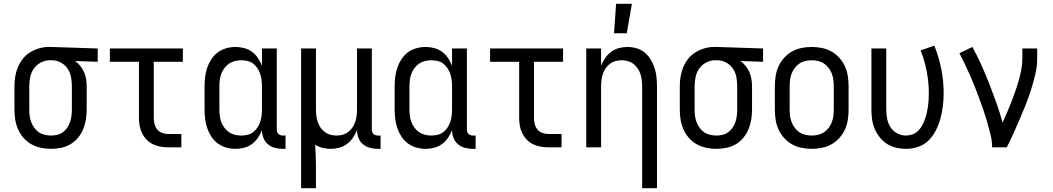

<svg xmlns="http://www.w3.org/2000/svg" viewBox="-20 -775 5540 1010"><path d="M249 8Q222 8 195.5 2.5Q169 -3 145.5 -16Q122 -29 104 -49.5Q86 -70 75 -95Q64 -120 60 -146.5Q56 -173 56 -200V-320Q56 -346 60 -371.5Q64 -397 74 -421Q84 -445 100 -465.5Q116 -486 138 -499.5Q160 -513 185 -520.5Q210 -528 236 -528H250L494 -520V-450L375 -454Q391 -443 403 -427.5Q415 -412 422.5 -394.5Q430 -377 433 -358Q436 -339 436 -320V-200Q436 -173 432 -147Q428 -121 418 -96.5Q408 -72 391 -51Q374 -30 351 -16.5Q328 -3 302 2.5Q276 8 249 8ZM249 -62Q266 -62 282 -66Q298 -70 311.5 -80Q325 -90 334.5 -104.5Q344 -119 349 -134.5Q354 -150 356 -166.5Q358 -183 358 -200V-320Q358 -344 354 -367.5Q350 -391 337.5 -411Q325 -431 304 -443.5Q283 -456 259 -458H242Q217 -458 194.5 -446Q172 -434 158 -414Q144 -394 139 -369.5Q134 -345 134 -320V-200Q134 -183 136 -166Q138 -149 144 -133Q150 -117 160 -103Q170 -89 184 -79.5Q198 -70 215 -66Q232 -62 249 -62Z M866 0Q845 0 824.5 -3.5Q804 -7 785 -16Q766 -25 751.5 -40Q737 -55 727.5 -74Q718 -93 714.5 -113.5Q711 -134 711 -155V-450H558V-520H942V-450H789V-155Q789 -138 793 -122Q797 -106 807.5 -93.5Q818 -81 834 -75.5Q850 -70 866 -70H934V0Z M1219 8Q1194 8 1169.5 1Q1145 -6 1125 -21Q1105 -36 1091.5 -57Q1078 -78 1070 -101.5Q1062 -125 1059 -150Q1056 -175 1056 -200V-320Q1056 -345 1059 -370Q1062 -395 1070 -418.5Q1078 -442 1091.5 -463Q1105 -484 1125 -499Q1145 -514 1169.5 -521Q1194 -528 1219 -528Q1242 -528 1264.5 -522Q1287 -516 1305.5 -502.5Q1324 -489 1337 -469.5Q1350 -450 1358 -429V-520H1436V-93Q1436 -87 1438 -81Q1440 -75 1444.5 -70.5Q1449 -66 1455 -64Q1461 -62 1467 -62H1482V8H1467Q1446 8 1425.5 2.5Q1405 -3 1389 -16.5Q1373 -30 1365.5 -50Q1358 -70 1358 -91Q1350 -70 1337 -50.5Q1324 -31 1305.5 -17.5Q1287 -4 1264.5 2Q1242 8 1219 8ZM1249 -62Q1266 -62 1282.5 -66Q1299 -70 1312 -80Q1325 -90 1334.5 -104.5Q1344 -119 1349 -134.5Q1354 -150 1356 -166.5Q1358 -183 1358 -200V-320Q1358 -337 1356 -353.5Q1354 -370 1349 -385.5Q1344 -401 1334.5 -415.5Q1325 -430 1312 -440Q1299 -450 1282.5 -454Q1266 -458 1249 -458Q1232 -458 1215.5 -454Q1199 -450 1185 -440.5Q1171 -431 1160.5 -417Q1150 -403 1144 -387Q1138 -371 1136 -354Q1134 -337 1134 -320V-200Q1134 -183 1136 -166Q1138 -149 1144 -133Q1150 -117 1160.5 -103Q1171 -89 1185 -79.5Q1199 -70 1215.5 -66Q1232 -62 1249 -62Z M1564 215V-520H1642V-200Q1642 -183 1644 -166.5Q1646 -150 1651 -134.5Q1656 -119 1665.5 -105Q1675 -91 1688 -81Q1701 -71 1717 -66.5Q1733 -62 1750 -62Q1767 -62 1783 -66.5Q1799 -71 1812 -81Q1825 -91 1834.5 -105Q1844 -119 1849 -134.5Q1854 -150 1856 -166.5Q1858 -183 1858 -200V-520H1936V-93Q1936 -87 1938 -81Q1940 -75 1944.5 -70.5Q1949 -66 1955 -64Q1961 -62 1967 -62H1982V8H1967Q1946 8 1925.5 2.5Q1905 -3 1889 -16.5Q1873 -30 1865.5 -50Q1858 -70 1858 -91Q1850 -70 1837 -51Q1824 -32 1805.5 -18Q1787 -4 1764.5 2Q1742 8 1720 8Q1698 8 1677 3Q1656 -2 1638 -14Q1640 16 1641 46.5Q1642 77 1642 107V215Z M2219 8Q2194 8 2169.5 1Q2145 -6 2125 -21Q2105 -36 2091.5 -57Q2078 -78 2070 -101.5Q2062 -125 2059 -150Q2056 -175 2056 -200V-320Q2056 -345 2059 -370Q2062 -395 2070 -418.5Q2078 -442 2091.5 -463Q2105 -484 2125 -499Q2145 -514 2169.5 -521Q2194 -528 2219 -528Q2242 -528 2264.5 -522Q2287 -516 2305.5 -502.5Q2324 -489 2337 -469.5Q2350 -450 2358 -429V-520H2436V-93Q2436 -87 2438 -81Q2440 -75 2444.5 -70.5Q2449 -66 2455 -64Q2461 -62 2467 -62H2482V8H2467Q2446 8 2425.5 2.5Q2405 -3 2389 -16.5Q2373 -30 2365.5 -50Q2358 -70 2358 -91Q2350 -70 2337 -50.5Q2324 -31 2305.5 -17.5Q2287 -4 2264.5 2Q2242 8 2219 8ZM2249 -62Q2266 -62 2282.5 -66Q2299 -70 2312 -80Q2325 -90 2334.5 -104.5Q2344 -119 2349 -134.5Q2354 -150 2356 -166.5Q2358 -183 2358 -200V-320Q2358 -337 2356 -353.5Q2354 -370 2349 -385.5Q2344 -401 2334.5 -415.5Q2325 -430 2312 -440Q2299 -450 2282.5 -454Q2266 -458 2249 -458Q2232 -458 2215.5 -454Q2199 -450 2185 -440.5Q2171 -431 2160.5 -417Q2150 -403 2144 -387Q2138 -371 2136 -354Q2134 -337 2134 -320V-200Q2134 -183 2136 -166Q2138 -149 2144 -133Q2150 -117 2160.5 -103Q2171 -89 2185 -79.5Q2199 -70 2215.5 -66Q2232 -62 2249 -62Z M2866 0Q2845 0 2824.5 -3.5Q2804 -7 2785 -16Q2766 -25 2751.5 -40Q2737 -55 2727.5 -74Q2718 -93 2714.5 -113.5Q2711 -134 2711 -155V-450H2558V-520H2942V-450H2789V-155Q2789 -138 2793 -122Q2797 -106 2807.5 -93.5Q2818 -81 2834 -75.5Q2850 -70 2866 -70H2934V0Z M3210 -600 3221 -755H3304L3277 -600ZM3358 215V-320Q3358 -337 3356 -353.5Q3354 -370 3349 -385.5Q3344 -401 3334.5 -415Q3325 -429 3312 -439Q3299 -449 3283 -453.5Q3267 -458 3250 -458Q3233 -458 3217 -453.5Q3201 -449 3188 -439Q3175 -429 3165.5 -415Q3156 -401 3151 -385.5Q3146 -370 3144 -353.5Q3142 -337 3142 -320V0H3064V-520H3142V-429Q3150 -450 3163 -469Q3176 -488 3194.5 -502Q3213 -516 3235.5 -522Q3258 -528 3280 -528Q3305 -528 3329 -521Q3353 -514 3371.5 -498.5Q3390 -483 3403 -461.5Q3416 -440 3423.5 -416.5Q3431 -393 3433.5 -368.5Q3436 -344 3436 -320V215Z M3749 8Q3722 8 3695.5 2.5Q3669 -3 3645.5 -16Q3622 -29 3604 -49.5Q3586 -70 3575 -95Q3564 -120 3560 -146.5Q3556 -173 3556 -200V-320Q3556 -346 3560 -371.5Q3564 -397 3574 -421Q3584 -445 3600 -465.5Q3616 -486 3638 -499.5Q3660 -513 3685 -520.5Q3710 -528 3736 -528H3750L3994 -520V-450L3875 -454Q3891 -443 3903 -427.5Q3915 -412 3922.5 -394.5Q3930 -377 3933 -358Q3936 -339 3936 -320V-200Q3936 -173 3932 -147Q3928 -121 3918 -96.5Q3908 -72 3891 -51Q3874 -30 3851 -16.5Q3828 -3 3802 2.5Q3776 8 3749 8ZM3749 -62Q3766 -62 3782 -66Q3798 -70 3811.5 -80Q3825 -90 3834.5 -104.5Q3844 -119 3849 -134.5Q3854 -150 3856 -166.5Q3858 -183 3858 -200V-320Q3858 -344 3854 -367.5Q3850 -391 3837.5 -411Q3825 -431 3804 -443.5Q3783 -456 3759 -458H3742Q3717 -458 3694.5 -446Q3672 -434 3658 -414Q3644 -394 3639 -369.5Q3634 -345 3634 -320V-200Q3634 -183 3636 -166Q3638 -149 3644 -133Q3650 -117 3660 -103Q3670 -89 3684 -79.5Q3698 -70 3715 -66Q3732 -62 3749 -62Z M4250 8Q4223 8 4196 2.5Q4169 -3 4146 -16Q4123 -29 4104.5 -49.5Q4086 -70 4075 -94.5Q4064 -119 4060 -146Q4056 -173 4056 -200V-320Q4056 -347 4060 -374Q4064 -401 4075 -425.5Q4086 -450 4104.5 -470.5Q4123 -491 4146 -504Q4169 -517 4196 -522.5Q4223 -528 4250 -528Q4277 -528 4304 -522.5Q4331 -517 4354 -504Q4377 -491 4395.5 -470.5Q4414 -450 4425 -425.5Q4436 -401 4440 -374Q4444 -347 4444 -320V-200Q4444 -173 4440 -146Q4436 -119 4425 -94.5Q4414 -70 4395.5 -49.5Q4377 -29 4354 -16Q4331 -3 4304 2.5Q4277 8 4250 8ZM4250 -62Q4267 -62 4284 -66Q4301 -70 4315 -79.5Q4329 -89 4339.5 -103Q4350 -117 4356 -133Q4362 -149 4364 -166Q4366 -183 4366 -200V-320Q4366 -337 4364 -354Q4362 -371 4356 -387Q4350 -403 4339.5 -417Q4329 -431 4315 -440.5Q4301 -450 4284 -454Q4267 -458 4250 -458Q4233 -458 4216 -454Q4199 -450 4185 -440.5Q4171 -431 4160.5 -417Q4150 -403 4144 -387Q4138 -371 4136 -354Q4134 -337 4134 -320V-200Q4134 -183 4136 -166Q4138 -149 4144 -133Q4150 -117 4160.5 -103Q4171 -89 4185 -79.5Q4199 -70 4216 -66Q4233 -62 4250 -62Z M4746 8Q4720 8 4694 2Q4668 -4 4646 -18Q4624 -32 4607.5 -53Q4591 -74 4581 -98Q4571 -122 4567.5 -148Q4564 -174 4564 -200V-520H4642V-200Q4642 -176 4646.5 -151.5Q4651 -127 4664 -106.5Q4677 -86 4699 -74Q4721 -62 4745 -62Q4763 -62 4780 -68Q4797 -74 4809.5 -86.5Q4822 -99 4830.5 -114.5Q4839 -130 4845 -146.5Q4851 -163 4855 -180Q4859 -197 4861.5 -214.5Q4864 -232 4865 -249.5Q4866 -267 4866 -285Q4866 -342 4855 -399Q4844 -456 4823 -510L4895 -535Q4919 -475 4931.5 -412Q4944 -349 4944 -284Q4944 -251 4940 -218Q4936 -185 4927.5 -153Q4919 -121 4904 -91Q4889 -61 4866 -37.5Q4843 -14 4811 -3Q4779 8 4746 8Z M5199 0Q5199 -33 5191 -65Q5183 -97 5174 -129Q5165 -161 5154.5 -192Q5144 -223 5132.5 -254Q5121 -285 5109 -315.5Q5097 -346 5084 -376Q5071 -406 5056.5 -436Q5042 -466 5027 -495L5095 -528Q5121 -481 5143 -432Q5165 -383 5184.5 -333Q5204 -283 5222 -232.5Q5240 -182 5254 -130Q5266 -157 5278 -184.5Q5290 -212 5300.5 -239.5Q5311 -267 5321 -295Q5331 -323 5339 -351.5Q5347 -380 5352.5 -409Q5358 -438 5358 -468V-520H5436V-468Q5436 -427 5426.5 -386Q5417 -345 5404.5 -305.5Q5392 -266 5377 -227.5Q5362 -189 5345.5 -151Q5329 -113 5312 -75Q5295 -37 5276 0Z"/></svg>

Font: Iosevka SS18
Style: Regular
Weight: 400
Monospace: yes
Designer: Belleve Invis
Foundry: Belleve Invis
Version: Version 25.1.1; ttfautohint (v1.8.4)